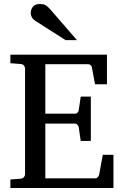

<svg xmlns="http://www.w3.org/2000/svg" viewBox="-20 -946 623 966"><path d="M367.2 -744.1H310.1L158.2 -840.8Q134.8 -856 134.8 -881.8Q134.8 -897 144.8 -911.4Q154.8 -925.8 181.2 -925.8Q201.2 -925.8 211.4 -918.7Q221.7 -911.6 232.9 -898.9ZM550.8 0H32.2V-43L84 -46.9Q94.7 -47.9 100.3 -54.7Q106 -61.5 106 -68.8V-602.1Q106 -609.4 100.3 -616.5Q94.7 -623.5 84 -624L32.2 -627.9V-670.9H518.1V-522H458L442.9 -604Q442.4 -611.3 437 -617.2Q431.6 -623 424.8 -623H208V-374H357.9Q364.7 -374 370.4 -379.9Q376 -385.7 376 -391.1L386.2 -460H437V-236.8H386.2L376 -306.2Q376 -311.5 370.1 -317.9Q364.3 -324.2 357.9 -324.2H208V-48.8H460.9Q467.3 -48.8 472.9 -55.9Q478.5 -63 479 -67.9L497.1 -167H550.8Z"/></svg>

Font: Abyssinica SIL
Style: Regular
Weight: 400
Designer: Victor Gaultney and Lorna Evans
Foundry: SIL International
Version: Version 2.100